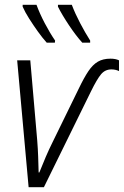

<svg xmlns="http://www.w3.org/2000/svg" viewBox="-20 -785 519 805"><path d="M100 0 52 -532H107L136 -197Q139 -159 140 -128.5Q141 -98 142 -62H145Q158 -95 172 -127.5Q186 -160 200 -188L310 -413Q332 -459 350.5 -486.5Q369 -514 390.5 -526.5Q412 -539 443 -539Q465 -539 479 -532V-487Q473 -490 465 -492Q457 -494 447 -494Q421 -494 404 -474Q387 -454 361 -401L164 0ZM325 -606Q298 -636 269 -679.5Q240 -723 223 -757V-765H281Q295 -728 316 -688Q337 -648 358 -615V-606ZM176 -606Q158 -626 139 -652.5Q120 -679 102.5 -706.5Q85 -734 75 -757V-765H133Q146 -729 167.5 -688Q189 -647 211 -615L210 -606Z"/></svg>

Font: Noto Sans SemiCondensed Light
Style: Italic
Weight: 300
Width: 4
Italic angle: -12°
Designer: Monotype Design Team
Foundry: Monotype Imaging Inc.
Version: Version 2.013; ttfautohint (v1.8.4.7-5d5b)